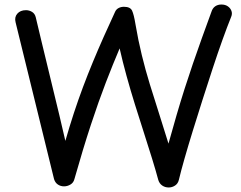

<svg xmlns="http://www.w3.org/2000/svg" viewBox="-20 -810 1066 849"><path d="M49 -711Q43 -734 56.5 -749.5Q70 -765 95 -765Q109 -765 121.5 -757.5Q134 -750 138 -734Q151 -679 164 -625Q177 -571 190 -517.5Q203 -464 216 -410Q229 -356 242.5 -300.5Q256 -245 269 -187Q287 -250 306.5 -309.5Q326 -369 347 -425Q368 -481 391 -536.5Q414 -592 438.5 -647Q463 -702 489 -758Q494 -769 504.5 -774.5Q515 -780 528 -780Q556 -780 564 -763Q572 -746 579 -703Q591 -632 607 -566.5Q623 -501 642.5 -437.5Q662 -374 683 -309Q704 -244 725 -175Q743 -240 760.5 -300Q778 -360 796 -416.5Q814 -473 833 -528.5Q852 -584 872.5 -641Q893 -698 915 -758Q920 -774 931.5 -782Q943 -790 959 -790Q976 -790 987.5 -782Q999 -774 1003.5 -761.5Q1008 -749 1002 -735Q985 -693 964 -634.5Q943 -576 920.5 -507.5Q898 -439 875.5 -368.5Q853 -298 832.5 -231.5Q812 -165 796 -109Q780 -53 771 -15Q767 2 754 10.5Q741 19 726 19Q710 19 697.5 10.5Q685 2 680 -14Q669 -55 652.5 -108.5Q636 -162 616.5 -222.5Q597 -283 577 -347Q557 -411 539.5 -474.5Q522 -538 509 -596Q480 -528 448 -445Q416 -362 381.5 -257Q347 -152 309 -18Q305 -2 291.5 6Q278 14 263 14Q248 14 236 6Q224 -2 219 -18Z"/></svg>

Font: Playpen Sans Hebrew
Style: Regular
Weight: 400
Designer: Tom Grace, Laura Meseguer, Veronika Burian, José Scaglione
Foundry: TypeTogether
Version: Version 2.000